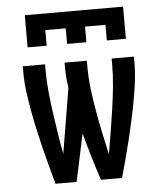

<svg xmlns="http://www.w3.org/2000/svg" viewBox="-53 -786 706 833"><g transform="rotate(-5 300.0 -370.0)"><path d="M155 0Q144 -40 133 -81Q122 -122 112 -162.5Q102 -203 93 -244.5Q84 -286 76.5 -327Q69 -368 63.5 -410Q58 -452 58 -494V-520H155V-494Q155 -448 159.5 -402Q164 -356 170.5 -310Q177 -264 184 -218.5Q191 -173 200 -127L247 -409Q244 -430 242 -451.5Q240 -473 240 -494V-520H337V-494Q337 -445 343 -396Q349 -347 357.5 -299Q366 -251 376 -203Q386 -155 397 -107Q405 -155 413 -203Q421 -251 428 -299.5Q435 -348 440 -396.5Q445 -445 445 -494V-520H542V-494Q542 -452 536.5 -410Q531 -368 523.5 -327Q516 -286 507 -244.5Q498 -203 488 -162.5Q478 -122 467 -81Q456 -40 445 0H353Q336 -51 320.5 -103Q305 -155 291 -207L247 0ZM86 -600V-740H514V-600H431V-668H342V-600H258V-668H169V-600Z"/></g></svg>

Font: Iosevka Semibold Extended
Style: Regular
Weight: 600
Width: 7
Monospace: yes
Designer: Belleve Invis
Foundry: Belleve Invis
Version: Version 32.5.0; ttfautohint (v1.8.4)